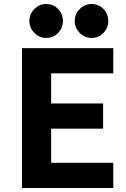

<svg xmlns="http://www.w3.org/2000/svg" viewBox="-20 -941 629 961"><path d="M90 0V-700H547V-574H236V-423H496V-297H236V-126H547V0ZM438.2 -751Q404 -751 379 -776.4Q354 -801.8 354 -835.6Q354 -871 379.2 -896Q404.4 -921 438 -921Q473.8 -921 497.9 -896Q522 -871 522 -835.6Q522 -801.8 497.9 -776.4Q473.9 -751 438.2 -751ZM211.2 -751Q177 -751 152 -776.4Q127 -801.8 127 -835.6Q127 -871 152.2 -896Q177.4 -921 211 -921Q246.8 -921 270.9 -896Q295 -871 295 -835.6Q295 -801.8 270.9 -776.4Q246.9 -751 211.2 -751Z"/></svg>

Font: Inclusive Sans
Style: Regular
Weight: 400
Designer: Olivia King
Foundry: Olivia King
Version: Version 2.004